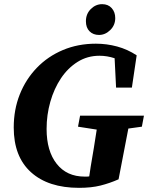

<svg xmlns="http://www.w3.org/2000/svg" viewBox="-20 -886 712 923"><path d="M46 -273Q46 -359 75 -432Q104 -505 157 -560Q210 -615 282.5 -645.5Q355 -676 441 -676Q493 -676 543 -662.5Q593 -649 637 -620L614 -465H538L531 -606Q495 -618 458 -618Q400 -618 353 -588.5Q306 -559 273 -509.5Q240 -460 222 -397Q204 -334 204 -266Q204 -160 252.5 -98.5Q301 -37 387 -37Q393 -37 398.5 -37Q404 -37 409 -38L416 -85Q424 -129 431 -174Q438 -219 445 -263L355 -277L365 -330H672L662 -277L597 -268L550 -24Q507 -5 463 6Q419 17 360 17Q212 17 129 -58Q46 -133 46 -273ZM456 -718Q428 -718 410.5 -735.5Q393 -753 393 -784Q393 -819 416.5 -842.5Q440 -866 471 -866Q500 -866 517 -847Q534 -828 534 -799Q534 -765 510 -741.5Q486 -718 456 -718Z"/></svg>

Font: Source Serif Pro
Style: Bold Italic
Weight: 700
Italic angle: -12°
Designer: Frank Grießhammer
Foundry: Adobe Systems Incorporated
Version: Version 3.001;hotconv 1.0.111;makeotfexe 2.5.65597